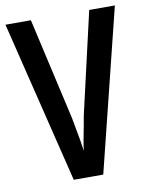

<svg xmlns="http://www.w3.org/2000/svg" viewBox="-82 -774 645 833"><g transform="rotate(-10 241.0 -357.0)"><path d="M482 -714 305 0H175L0 -714H112L214 -265Q216 -251 221.5 -224Q227 -197 232 -167Q237 -137 240 -116Q242 -137 247.5 -166.5Q253 -196 258.5 -223.5Q264 -251 266 -266L369 -714Z"/></g></svg>

Font: Noto Sans Gurmukhi ExtraCondensed SemiBold
Style: Regular
Weight: 600
Width: 2
Designer: Jelle Bosma - Monotype Design Team
Foundry: Monotype Imaging Inc.
Version: Version 2.004; ttfautohint (v1.8.4.7-5d5b)